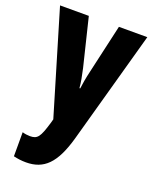

<svg xmlns="http://www.w3.org/2000/svg" viewBox="-147 -632 759 953"><g transform="rotate(20 233.0 -155.0)"><path d="M2 -550 164 -7 158 15C134 95 123 111 83 111C70 111 56 109 43 105V232C64 237 85 240 109 240C203 240 258 187 298 45L463 -550H313L255 -295C245 -253 240 -222 237 -197H233C231 -224 224 -261 216 -296L154 -550Z"/></g></svg>

Font: Noto Sans Lao UI ExtCond ExtBd
Style: Regular
Weight: 800
Width: 2
Designer: Monotype Design Team
Foundry: Monotype Imaging Inc.
Version: Version 2.000